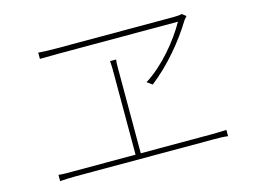

<svg xmlns="http://www.w3.org/2000/svg" viewBox="-85 -805 1171 889"><g transform="rotate(-15 500.0 -360.0)"><path d="M848 -625C854 -635 858 -637 865 -646L846 -661C838 -658 820 -657 806 -657H247C213 -657 187 -658 158 -660V-630C158 -630 213 -631 247 -631H820C775 -551 695 -453 607 -398L632 -380C722 -450 800 -546 848 -625ZM907 -89C881 -88 863 -87 837 -87H496V-496C496 -514 496 -521 498 -536H469C470 -521 471 -510 471 -496V-87H177C151 -87 130 -86 102 -89V-59C131 -61 151 -62 177 -62H841C858 -62 882 -62 907 -59V-89Z"/></g></svg>

Font: Glow Sans SC Normal Thin
Style: Regular
Weight: 100
Designer: Ryoko NISHIZUKA (kana, bopomofo & ideographs); Paul D. Hunt (Latin, Greek & Cyrillic); Sandoll Communications, Soo-young
Version: Version 0.93